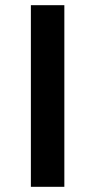

<svg xmlns="http://www.w3.org/2000/svg" viewBox="-20 -720 367 740"><path d="M99 0V-700H228V0Z"/></svg>

Font: Montserrat SemiBold
Style: Regular
Weight: 600
Designer: Julieta Ulanovsky
Foundry: Julieta Ulanovsky
Version: Version 9.000; ttfautohint (v1.8.4.7-5d5b)